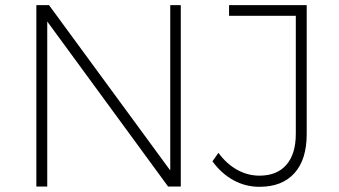

<svg xmlns="http://www.w3.org/2000/svg" viewBox="-20 -719 1305 740"><path d="M636.2 -62V-699.2H676.8V0H627.9L162.1 -636.2V0H120.1V-699.2H168.9ZM862.8 -699.2H1162.1V-202.1Q1162.1 -104 1114.7 -51.5Q1067.4 1 980 1Q926.3 1 879.9 -24.4Q833.5 -49.8 798.8 -97.2L821.8 -129.9Q853 -87.4 893.8 -64.7Q934.6 -42 980 -42Q1047.4 -42 1083.7 -83.7Q1120.1 -125.5 1120.1 -203.1V-658.2H862.8Z"/></svg>

Font: Montserrat-Arabic ExtraLight
Style: Regular
Weight: 275
Designer: Mohamed Gaber
Foundry: Kief Type Foundry
Version: Version 5.008;PS 005.008;hotconv 1.0.88;makeotf.lib2.5.64775